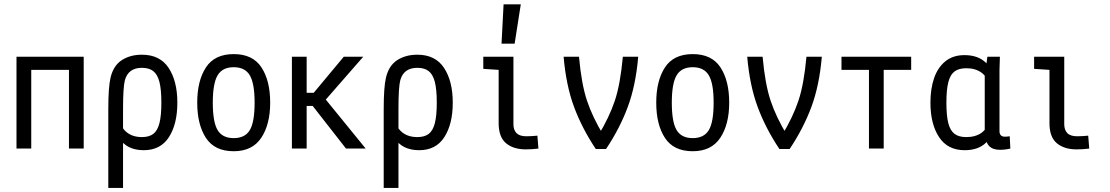

<svg xmlns="http://www.w3.org/2000/svg" viewBox="-20 -708 5290 915"><path d="M308.6 0V-375H128.9V0H58.6V-437.5H378.9V0Z M506.8 -337.9Q520.5 -395.5 560.5 -421.4Q600.6 -447.3 656.2 -447.3Q742.2 -447.3 783.7 -384.3Q825.2 -321.3 825.2 -218.8Q825.2 -117.2 785.2 -54.7Q745.1 7.8 665 7.8Q584 7.8 547.4 -50.8Q510.7 -109.4 510.7 -218.8H539.1Q539.1 -129.9 569.3 -92.3Q599.6 -54.7 656.2 -54.7Q690.4 -54.7 710.4 -69.8Q730.5 -85 739.7 -120.6Q749 -156.2 749 -218.8Q749 -282.2 739.7 -317.9Q730.5 -353.5 710.4 -369.1Q690.4 -384.8 656.2 -384.8Q591.8 -384.8 575.2 -326.2Q566.4 -293 566.4 -187.5V187.5H496.1V-187.5Q496.1 -293 506.8 -337.9Z M919.9 -218.8Q919.9 -323.2 961.4 -386.7Q1002.9 -450.2 1093.8 -450.2Q1184.6 -450.2 1226.1 -386.7Q1267.6 -323.2 1267.6 -218.8Q1267.6 -115.2 1225.1 -51.3Q1182.6 12.7 1093.8 12.7Q1002.9 12.7 961.4 -50.8Q919.9 -114.3 919.9 -218.8ZM1193.4 -218.8Q1193.4 -310.5 1170.4 -349.1Q1147.5 -387.7 1093.8 -387.7Q1040 -387.7 1017.1 -349.1Q994.1 -310.5 994.1 -218.8Q994.1 -126 1017.1 -87.9Q1040 -49.8 1093.8 -49.8Q1147.5 -49.8 1170.4 -87.9Q1193.4 -126 1193.4 -218.8Z M1525.4 -203.1H1441.4V0H1371.1V-437.5H1441.4V-265.6H1525.4ZM1710.9 -437.5 1521.5 -220.7V-247.1L1722.7 0H1628.9L1447.3 -232.4L1618.2 -437.5Z M1819.3 -337.9Q1833 -395.5 1873 -421.4Q1913.1 -447.3 1968.8 -447.3Q2054.7 -447.3 2096.2 -384.3Q2137.7 -321.3 2137.7 -218.8Q2137.7 -117.2 2097.7 -54.7Q2057.6 7.8 1977.5 7.8Q1896.5 7.8 1859.9 -50.8Q1823.2 -109.4 1823.2 -218.8H1851.6Q1851.6 -129.9 1881.8 -92.3Q1912.1 -54.7 1968.8 -54.7Q2002.9 -54.7 2022.9 -69.8Q2043 -85 2052.2 -120.6Q2061.5 -156.2 2061.5 -218.8Q2061.5 -282.2 2052.2 -317.9Q2043 -353.5 2022.9 -369.1Q2002.9 -384.8 1968.8 -384.8Q1904.3 -384.8 1887.7 -326.2Q1878.9 -293 1878.9 -187.5V187.5H1808.6V-187.5Q1808.6 -293 1819.3 -337.9Z M2426.8 -437.5V-116.2Q2426.8 -88.9 2441.4 -73.7Q2456.1 -58.6 2488.3 -58.6Q2511.7 -58.6 2541 -61.5L2545.9 0Q2515.6 3.9 2485.4 3.9Q2426.8 3.9 2391.6 -25.4Q2356.4 -54.7 2356.4 -121.1V-375L2283.2 -379.9V-437.5ZM2461.9 -687.5 2432.6 -500H2370.1L2379.9 -687.5Z M2948.2 -437.5H3021.5Q3009.8 -300.8 2971.7 -198.2Q2933.6 -95.7 2868.2 2H2819.3Q2753.9 -95.7 2715.8 -198.2Q2677.7 -300.8 2666 -437.5H2739.3Q2751 -307.6 2777.3 -228.5Q2803.7 -149.4 2856.4 -62.5H2831.1Q2883.8 -149.4 2910.2 -228.5Q2936.5 -307.6 2948.2 -437.5Z M3107.4 -218.8Q3107.4 -323.2 3148.9 -386.7Q3190.4 -450.2 3281.2 -450.2Q3372.1 -450.2 3413.6 -386.7Q3455.1 -323.2 3455.1 -218.8Q3455.1 -115.2 3412.6 -51.3Q3370.1 12.7 3281.2 12.7Q3190.4 12.7 3148.9 -50.8Q3107.4 -114.3 3107.4 -218.8ZM3380.9 -218.8Q3380.9 -310.5 3357.9 -349.1Q3335 -387.7 3281.2 -387.7Q3227.5 -387.7 3204.6 -349.1Q3181.6 -310.5 3181.6 -218.8Q3181.6 -126 3204.6 -87.9Q3227.5 -49.8 3281.2 -49.8Q3335 -49.8 3357.9 -87.9Q3380.9 -126 3380.9 -218.8Z M3823.2 -437.5H3896.5Q3884.8 -300.8 3846.7 -198.2Q3808.6 -95.7 3743.2 2H3694.3Q3628.9 -95.7 3590.8 -198.2Q3552.7 -300.8 3541 -437.5H3614.3Q3626 -307.6 3652.3 -228.5Q3678.7 -149.4 3731.4 -62.5H3706.1Q3758.8 -149.4 3785.2 -228.5Q3811.5 -307.6 3823.2 -437.5Z M4191.4 -375V0H4121.1V-375H3990.2V-437.5H4322.3V-375Z M4676.8 -63.5 4672.9 -78.1V-358.4L4676.8 -374L4685.5 -437.5H4745.1L4743.2 -375V-82Q4743.2 -70.3 4749.5 -63.5Q4755.9 -56.6 4769.5 -56.6Q4778.3 -56.6 4792 -58.6L4794.9 0Q4770.5 5.9 4745.1 5.9Q4710.9 5.9 4693.8 -12.2Q4676.8 -30.3 4676.8 -63.5ZM4725.6 -308.6 4697.3 -295.9Q4685.5 -341.8 4656.7 -362.3Q4627.9 -382.8 4585 -382.8Q4549.8 -382.8 4529.3 -367.7Q4508.8 -352.5 4499.5 -316.9Q4490.2 -281.2 4490.2 -218.8Q4490.2 -155.3 4499.5 -120.1Q4508.8 -85 4529.3 -69.8Q4549.8 -54.7 4585 -54.7Q4628.9 -54.7 4657.7 -75.2Q4686.5 -95.7 4697.3 -142.6L4726.6 -129.9Q4714.8 -62.5 4678.2 -27.3Q4641.6 7.8 4577.1 7.8Q4496.1 7.8 4455.1 -54.7Q4414.1 -117.2 4414.1 -218.8Q4414.1 -285.2 4431.6 -335.9Q4449.2 -386.7 4485.4 -416Q4521.5 -445.3 4576.2 -445.3Q4640.6 -445.3 4677.2 -410.2Q4713.9 -375 4725.6 -308.6Z M5051.8 -437.5V-116.2Q5051.8 -88.9 5066.4 -73.7Q5081.1 -58.6 5113.3 -58.6Q5136.7 -58.6 5166 -61.5L5170.9 0Q5140.6 3.9 5110.4 3.9Q5051.8 3.9 5016.6 -25.4Q4981.4 -54.7 4981.4 -121.1V-375L4908.2 -379.9V-437.5Z"/></svg>

Font: Sudo Var
Style: Regular
Weight: 400
Monospace: yes
Designer: Jens Kutilek
Foundry: Jens Kutilek
Version: Version 0.065;FEAKit 1.0